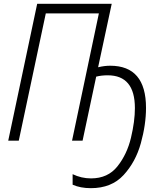

<svg xmlns="http://www.w3.org/2000/svg" viewBox="-20 -734 853 1002"><path d="M742 -171Q742 -391 555 -391Q525 -391 492 -383L563 -714H174L23 0H78L219 -664H496L356 0H411L482 -334Q509 -341 542 -341Q684 -341 684 -170Q684 -101 663.5 -15Q643 71 593 134Q543 197 455 197Q405 197 359 175V230Q400 248 454 248Q562 248 625 179.5Q688 111 715 13.5Q742 -84 742 -171Z"/></svg>

Font: Noto Sans UI SemiCondensed Light
Style: Italic
Weight: 300
Width: 4
Designer: Monotype Design Team
Foundry: Monotype Imaging Inc.
Version: 1.001